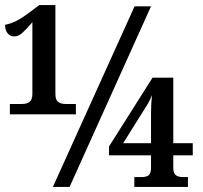

<svg xmlns="http://www.w3.org/2000/svg" viewBox="-21 -739 803 759"><path d="M18 -328H66Q85 -328 96 -336.5Q107 -345 107 -368V-651Q79 -619 65 -607Q51 -595 35 -595Q19 -595 9 -607.5Q-1 -620 -1 -641Q21 -645 44 -656.5Q67 -668 105 -697L134 -719H198V-368Q198 -345 208.5 -336.5Q219 -328 238 -328H279V-287H18ZM511 -714H576L254 0H188ZM510 -39H539Q557 -39 566.5 -46Q576 -53 576 -76V-125H410V-160L582 -432H664V-173H741V-125H664V-76Q664 -54 674 -46.5Q684 -39 702 -39H722V0H510ZM576 -173V-291Q576 -330 580 -363Q574 -347 563 -328L466 -173Z"/></svg>

Font: Noto Serif NarrowSemiBold
Style: Regular
Weight: 600
Width: 4
Designer: Monotype Design Team
Foundry: Monotype Imaging Inc.
Version: Version 1.001